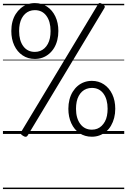

<svg xmlns="http://www.w3.org/2000/svg" viewBox="-20 -911 865 1306"><path d="M217 -510Q170 -510 133.5 -534.5Q97 -559 77 -602Q57 -645 57 -700Q57 -734 64.5 -763Q72 -792 86.5 -815Q101 -838 121 -855Q141 -872 165 -881Q189 -890 217 -890Q264 -890 300 -866Q336 -842 356.5 -799Q377 -756 377 -700Q377 -667 369.5 -637.5Q362 -608 348 -585Q334 -562 314 -545Q294 -528 269.5 -519Q245 -510 217 -510ZM217 -558Q237 -558 253.5 -564.5Q270 -571 283 -583Q296 -595 305.5 -612.5Q315 -630 319.5 -652Q324 -674 324 -700Q324 -765 295.5 -803.5Q267 -842 217 -842Q197 -842 180.5 -835.5Q164 -829 151 -817Q138 -805 128.5 -787.5Q119 -770 114.5 -748Q110 -726 110 -700Q110 -635 138.5 -596.5Q167 -558 217 -558ZM168 11Q163 19 155.5 19.5Q148 20 137 13Q125 6 122 0Q119 -6 124 -14L647 -882Q651 -890 658 -890.5Q665 -891 677 -883Q688 -877 691.5 -870Q695 -863 690 -856ZM605 19Q557 19 521 -5Q485 -29 465 -72.5Q445 -116 445 -171Q445 -204 452.5 -233.5Q460 -263 474.5 -286.5Q489 -310 508.5 -326.5Q528 -343 552.5 -352Q577 -361 605 -361Q651 -361 687 -337Q723 -313 743.5 -270Q764 -227 764 -171Q764 -138 756.5 -109Q749 -80 735 -56Q721 -32 701 -15.5Q681 1 657 10Q633 19 605 19ZM605 -29Q625 -29 641.5 -35.5Q658 -42 671 -54.5Q684 -67 693.5 -84Q703 -101 707.5 -123.5Q712 -146 712 -171Q712 -236 683.5 -274.5Q655 -313 605 -313Q585 -313 568 -306.5Q551 -300 538 -288Q525 -276 515.5 -258.5Q506 -241 501.5 -219Q497 -197 497 -171Q497 -107 526 -68Q555 -29 605 -29ZM0 365H825V375H0ZM0 -20H825V0H0ZM0 -505H825V-500H0ZM0 -885H825V-875H0Z"/></svg>

Font: Playwrite IT Moderna Guides
Style: Regular
Weight: 400
Designer: Veronika Burian, José Scaglione
Foundry: TypeTogether
Version: Version 1.003